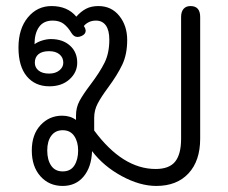

<svg xmlns="http://www.w3.org/2000/svg" viewBox="-20 -604 752 634"><path d="M85 -107Q85 -160 114 -191Q143 -222 185 -222Q212 -222 231 -208V-223Q231 -249 242.5 -270.5Q254 -292 279 -325Q310 -366 325.5 -397.5Q341 -429 341 -473Q341 -504 329.5 -520Q318 -536 297 -536Q283 -536 272.5 -530.5Q262 -525 257 -518L261 -511L263 -503Q263 -491 249 -485Q242 -482 236 -482Q224 -482 216 -495Q204 -515 190 -525.5Q176 -536 154 -536Q124 -536 109 -515Q94 -494 94 -458Q105 -466 120 -470.5Q135 -475 148 -475Q187 -475 211 -453.5Q235 -432 235 -397Q235 -365 209.5 -342Q184 -319 143 -319Q96 -319 68.5 -352Q41 -385 41 -447Q41 -509 72 -546.5Q103 -584 150 -584Q203 -584 232 -549Q247 -566 264 -575Q281 -584 305 -584Q348 -584 374 -551.5Q400 -519 400 -472Q400 -425 384 -391Q368 -357 337 -315Q314 -284 302.5 -262Q291 -240 291 -215V-173Q385 -46 494 -46Q539 -46 558.5 -70.5Q578 -95 578 -146V-548Q578 -565 586 -574.5Q594 -584 609 -584Q641 -584 641 -548V-146Q641 -73 602.5 -31.5Q564 10 496 10Q442 10 382 -22.5Q322 -55 284 -105Q282 -52 256 -21Q230 10 187 10Q142 10 113.5 -22Q85 -54 85 -107ZM189 -397Q189 -414 176.5 -424.5Q164 -435 142 -435Q119 -435 107 -425Q95 -415 95 -397Q95 -381 107.5 -371Q120 -361 142 -361Q163 -361 176 -371.5Q189 -382 189 -397ZM238 -107Q238 -136 225 -155Q212 -174 187 -174Q163 -174 149.5 -156Q136 -138 136 -107Q136 -76 149 -57Q162 -38 187 -38Q213 -38 225.5 -57.5Q238 -77 238 -107Z"/></svg>

Font: Kodchasan Light
Style: Regular
Weight: 300
Version: Version 1.000; ttfautohint (v1.6)